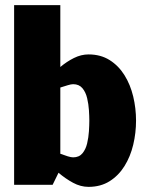

<svg xmlns="http://www.w3.org/2000/svg" viewBox="-20 -720 565 748"><path d="M328 -250Q328 -267 326.5 -290.5Q325 -314 319.5 -337.5Q314 -361 301 -376.5Q288 -392 265 -392Q257 -392 244 -388Q231 -384 215 -379V-121Q231 -115 244 -111Q257 -107 265 -107Q288 -107 301 -122.5Q314 -138 319.5 -161.5Q325 -185 326.5 -209Q328 -233 328 -250ZM215 -700V-459Q240 -480 268 -494Q296 -508 325 -508Q372 -508 407 -486Q442 -464 465 -427Q488 -390 499 -344Q510 -298 510 -250Q510 -202 499 -156Q488 -110 465 -73Q442 -36 407 -14Q372 8 325 8Q294 8 264.5 -8Q235 -24 208 -47L185 0H35V-700Z"/></svg>

Font: Epunda Sans Black
Style: Regular
Weight: 900
Designer: Simon Atzbach
Foundry: typofactur
Version: Version 2.204; ttfautohint (v1.8.4.7-5d5b)